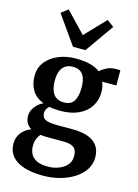

<svg xmlns="http://www.w3.org/2000/svg" viewBox="-163 -970 951 1325"><g transform="rotate(15 312.5 -307.0)"><path d="M282.1 270Q219.6 270 172.2 259.2Q124.7 248.4 92.6 227.8Q60.4 207.3 44.1 177.4Q27.7 147.5 27.7 109Q27.7 76.9 40.2 51.6Q52.6 26.4 74.1 8.6Q95.5 -9.1 121.8 -18.5Q97.9 -32.4 86.5 -54Q75.2 -75.6 75.2 -103.4Q75.2 -125.1 85.5 -146.3Q95.9 -167.4 114 -185Q132.2 -202.7 155.8 -213.7Q98.9 -236 73.1 -279.6Q47.3 -323.1 47.3 -380.8Q47.3 -440.3 81.6 -482.7Q115.8 -525.1 171.8 -547.6Q227.8 -570 293.1 -570Q352 -570 395.3 -558.7Q438.6 -547.4 467.1 -525.3Q478.7 -539 508.9 -555.2Q539.1 -571.5 575.6 -571.5H609.6V-462.2H507.4Q512.4 -453 515.6 -442Q518.8 -431.1 520.6 -419.1Q522.5 -407.1 522.5 -393.8Q522.8 -333.3 493.7 -288.1Q464.5 -242.9 410.2 -217.9Q355.8 -192.9 279.9 -192.9Q258.1 -192.9 238.2 -194.8Q218.4 -196.6 200.9 -200.4Q189.5 -189.7 183 -177.4Q176.5 -165.2 176.5 -150.2Q176.5 -117.5 201.6 -104.9Q226.8 -92.4 287.2 -92.4H394.2Q462.2 -92.4 507.4 -75.8Q552.6 -59.1 575.2 -26.2Q597.8 6.8 597.8 55.6Q597.8 104.3 571.9 143.8Q545.9 183.2 501.1 211.5Q456.3 239.7 399.8 254.9Q343.2 270 282.1 270ZM297 201Q335.7 201 371.7 188.1Q407.7 175.1 431.2 149.5Q454.6 123.9 454.6 85.6Q454.6 58 445.6 40.3Q436.6 22.6 414.4 14.1Q392.2 5.5 352.1 5.5H238.4Q226.1 5.5 214.4 4.6Q202.7 3.7 192.2 2.1Q178.9 17.2 170.1 38.4Q161.2 59.7 161.2 87.8Q161.2 122.4 175.2 147.8Q189.1 173.1 218.9 187.1Q248.7 201 297 201ZM289.9 -255.5Q340 -255.5 361 -289.7Q382 -323.9 382 -383.5Q382 -427.5 371.7 -455.3Q361.4 -483.1 340.6 -496.3Q319.7 -509.6 288.2 -509.6Q257.6 -509.6 235.8 -496.2Q214.1 -482.8 202.4 -455.7Q190.7 -428.7 190.7 -387Q190.7 -346.7 200.9 -317Q211 -287.3 232.8 -271.4Q254.6 -255.5 289.9 -255.5ZM251.7 -642.8 107.8 -847 156.2 -884.5 296.2 -738.4 435.2 -883.7 484.4 -847 340.7 -642.8Z"/></g></svg>

Font: Merriweather Light
Style: Regular
Weight: 300
Designer: Eben Sorkin
Foundry: Eben Sorkin
Version: Version 2.100